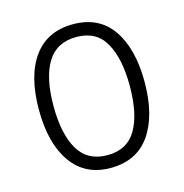

<svg xmlns="http://www.w3.org/2000/svg" viewBox="-87 -623 682 713"><g transform="rotate(-15 253.5 -266.0)"><path d="M457 -267Q457 -394 406 -468Q355 -542 255 -542Q156 -542 103.5 -470Q51 -398 51 -267Q51 -138 103.5 -64Q156 10 253 10Q354 10 405.5 -64Q457 -138 457 -267ZM107 -267Q107 -376 143 -434.5Q179 -493 255 -493Q332 -493 366 -432Q400 -371 400 -267Q400 -158 365 -98.5Q330 -39 254 -39Q178 -39 142.5 -99Q107 -159 107 -267Z"/></g></svg>

Font: Noto Sans UI SemiCondensed Light
Style: Regular
Weight: 300
Width: 4
Designer: Monotype Design Team
Foundry: Monotype Imaging Inc.
Version: Version 1.901